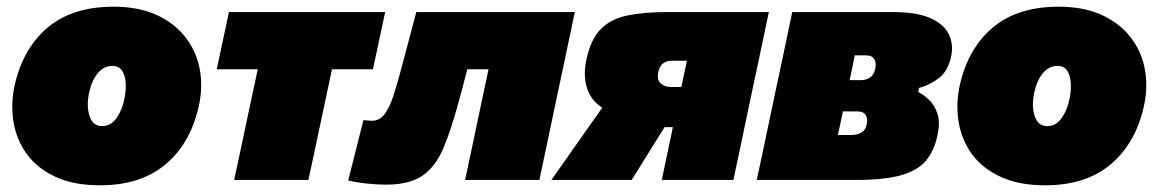

<svg xmlns="http://www.w3.org/2000/svg" viewBox="-20 -538 3464 574"><path d="M279 16Q201.5 16 147.2 -8.8Q93 -33.5 61.8 -75.2Q30.5 -117 21 -170Q11.5 -223 23 -279Q47 -391.5 121.5 -454.8Q196 -518 319 -518Q394 -518 447.8 -493.5Q501.5 -469 534 -427.2Q566.5 -385.5 576.8 -333Q587 -280.5 575 -224Q551 -111.5 476.2 -47.8Q401.5 16 279 16ZM285 -161Q311.5 -161 328.5 -185.2Q345.5 -209.5 352 -243Q357 -267 355.8 -289.5Q354.5 -312 345 -326.5Q335.5 -341 316 -341Q290 -341 271.8 -318.5Q253.5 -296 246 -259Q238 -220 248 -190.5Q258 -161 285 -161Z M680 0Q691.5 -53 701.8 -101.5Q712 -150 725.5 -213.5L736 -263Q740 -282.5 743.8 -299.2Q747.5 -316 750.5 -331H628L664.5 -502H1131.5L1095 -331H972.5Q969.5 -316 965.8 -299.2Q962 -282.5 958 -263L947.5 -213.5Q934 -150 923.8 -101.5Q913.5 -53 902 0Z M1134 14Q1105 14 1074 10.5Q1043 7 1021 1.5L1066.5 -179Q1074 -178 1081 -177.5Q1088 -177 1092 -177Q1115 -177 1129.8 -196.8Q1144.5 -216.5 1155.5 -249.8Q1166.5 -283 1177 -323Q1190 -371 1202 -416.8Q1214 -462.5 1224.5 -502H1698.5Q1691.5 -468 1684.2 -434Q1677 -400 1668.5 -359.2Q1660 -318.5 1648 -263L1637.5 -213Q1624 -149.5 1613.8 -100.5Q1603.5 -51.5 1592.5 0H1370.5Q1381.5 -51.5 1391.8 -100.5Q1402 -149.5 1415.5 -213L1426 -263Q1430 -282.5 1433.8 -299.2Q1437.5 -316 1440.5 -331H1377Q1370.5 -305 1363.8 -280.2Q1357 -255.5 1351.5 -234.5Q1328.5 -149 1305 -94Q1281.5 -39 1242.5 -12.5Q1203.5 14 1134 14Z M1628.5 0Q1655 -38 1682.2 -76.5Q1709.5 -115 1736 -153L1780.5 -216Q1746.5 -238 1734.8 -275Q1723 -312 1733 -359.5Q1746 -420.5 1776 -451Q1806 -481.5 1856 -491.8Q1906 -502 1978 -502H2278.5Q2271.5 -468 2264.2 -434Q2257 -400 2248.5 -359.2Q2240 -318.5 2228 -263L2217.5 -213Q2204 -149.5 2193.8 -100.5Q2183.5 -51.5 2172.5 0H1958.5Q1966 -36 1973.2 -70.2Q1980.5 -104.5 1989.5 -147.5L1991.5 -158H1967L1947.5 -127Q1927.5 -95 1907.8 -63.2Q1888 -31.5 1868.5 0ZM1984.5 -278H2017Q2021.5 -300.5 2025.8 -320Q2030 -339.5 2033.5 -356.5H1988.5Q1954 -356.5 1947.5 -320.5Q1943.5 -299 1955.5 -288.5Q1967.5 -278 1984.5 -278Z M2242.5 0Q2253.5 -51.5 2263.8 -100.5Q2274 -149.5 2287.5 -213L2298 -263Q2310 -318.5 2318.5 -359.2Q2327 -400 2334.2 -434Q2341.5 -468 2348.5 -502H2648Q2722 -502 2762.8 -483.2Q2803.5 -464.5 2817.2 -434.2Q2831 -404 2823.5 -369Q2814 -325 2786.5 -304.2Q2759 -283.5 2727.5 -275L2725 -263Q2742 -254.5 2758.2 -238.8Q2774.5 -223 2782.8 -197.5Q2791 -172 2782.5 -133Q2773 -87.5 2748.5 -58Q2724 -28.5 2674 -14.2Q2624 0 2538 0ZM2535.5 -372.5Q2531.5 -353 2527.8 -335Q2524 -317 2520 -298.5H2555.5Q2568.5 -298.5 2580.5 -306Q2592.5 -313.5 2596.5 -332Q2600.5 -349.5 2593.8 -361Q2587 -372.5 2569.5 -372.5ZM2485 -134.5H2526.5Q2540.5 -134.5 2554 -141Q2567.5 -147.5 2571.5 -167.5Q2574.5 -182 2568.5 -193.5Q2562.5 -205 2541.5 -205H2500Q2496 -185.5 2492.5 -169.2Q2489 -153 2485 -134.5Z M3104.5 16Q3027 16 2972.8 -8.8Q2918.5 -33.5 2887.2 -75.2Q2856 -117 2846.5 -170Q2837 -223 2848.5 -279Q2872.5 -391.5 2947 -454.8Q3021.5 -518 3144.5 -518Q3219.5 -518 3273.2 -493.5Q3327 -469 3359.5 -427.2Q3392 -385.5 3402.2 -333Q3412.5 -280.5 3400.5 -224Q3376.5 -111.5 3301.8 -47.8Q3227 16 3104.5 16ZM3110.5 -161Q3137 -161 3154 -185.2Q3171 -209.5 3177.5 -243Q3182.5 -267 3181.2 -289.5Q3180 -312 3170.5 -326.5Q3161 -341 3141.5 -341Q3115.5 -341 3097.2 -318.5Q3079 -296 3071.5 -259Q3063.5 -220 3073.5 -190.5Q3083.5 -161 3110.5 -161Z"/></svg>

Font: Commissioner Black
Style: Italic
Weight: 900
Italic angle: -12°
Designer: Kostas Bartsokas
Foundry: Kostas Bartsokas
Version: Version 1.000; ttfautohint (v1.8.3)